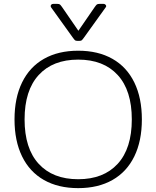

<svg xmlns="http://www.w3.org/2000/svg" viewBox="-20 -957 808 992"><path d="M356 -763 244 -919Q242 -921 242 -926Q242 -931 246 -934Q250 -937 256 -937H275Q286 -937 290 -933.5Q294 -930 301 -920L385 -798L469 -920Q476 -930 480 -933.5Q484 -937 495 -937H514Q522 -937 526.5 -931Q531 -925 526 -919L414 -763Q406 -752 402.5 -749Q399 -746 391 -746H379Q371 -746 367.5 -749Q364 -752 356 -763ZM55 -340Q55 -451 94 -531Q133 -611 207 -653Q281 -695 384 -695Q487 -695 561 -653Q635 -611 674 -531Q713 -451 713 -340Q713 -229 674 -149Q635 -69 561 -27Q487 15 384 15Q281 15 207 -27Q133 -69 94 -149Q55 -229 55 -340ZM661 -340Q661 -490 588 -569.5Q515 -649 384 -649Q253 -649 180 -569.5Q107 -490 107 -340Q107 -190 180 -110.5Q253 -31 384 -31Q515 -31 588 -110.5Q661 -190 661 -340Z"/></svg>

Font: Mitr ExtraLight
Style: Regular
Weight: 250
Designer: Thanarat Vachiruckul
Foundry: Cadson Demak Co.,Ltd.
Version: Version 1.000